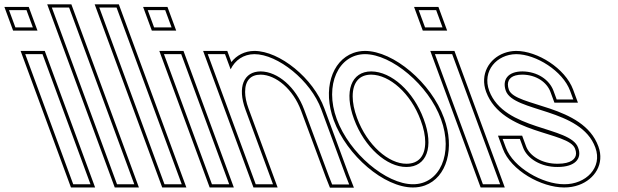

<svg xmlns="http://www.w3.org/2000/svg" viewBox="-281 -834 2867 890"><path d="M-169.7 -707H-209.7L-239.2 -787H-199.2H-198.2H-158.2L-128.7 -707H-168.7ZM-149.2 -543 -164 -583H-84L-69.2 -543L123.6 -20L138.4 20H58.4L43.6 -20ZM-220.2 -692H-107.2L-147.8 -802H-260.7ZM-185.5 -598 47.9 35H159.9L-73.5 -598Z M-25.9 -759 -40.7 -799H39.3L54.1 -759L326.6 -20L341.4 20H261.4L246.6 -20ZM-62.2 -814 250.9 35H362.9L49.8 -814Z M194.1 -759 179.3 -799H259.3L274.1 -759L546.6 -20L561.4 20H481.4L466.6 -20ZM157.8 -814 470.9 35H582.9L269.8 -814Z M473.3 -707H433.3L403.8 -787H443.8H444.8H484.8L514.3 -707H474.3ZM493.8 -543 479 -583H559L573.8 -543L766.6 -20L781.4 20H701.4L686.6 -20ZM422.8 -692H535.8L495.2 -802H382.3ZM457.5 -598 690.9 35H802.9L569.5 -598Z M788 -512.6C809.1 -555.4 847.5 -582.5 898 -583C1006 -583 1159.8 -461 1208.6 -326L1321.5 -20L1337.6 21H1258.6L1242.8 -19L1128.8 -326C1090.4 -430 1006.9 -502 927.5 -503C848.5 -503 818.4 -430 856.8 -326L871.5 -286L969.6 -20L984.4 20H904.4L889.6 -20L791.5 -286L776.8 -326L696.8 -543L682 -583H762L776.8 -543ZM791.5 -546.4C791.2 -547.3 791.2 -547.3 790.8 -548.2L772.5 -598H660.5L893.9 35H1005.9L870.9 -331.2C860.2 -360 855.3 -385.9 855.2 -407.6C855 -460 880.2 -488 927.4 -488C997.8 -487.1 1077.7 -421.1 1114.7 -320.8L1228.8 -13.6L1248.4 36H1359.6L1335.5 -25.3L1222.7 -331.1C1172.1 -471.2 1015.1 -598 897.9 -598C852.9 -597.6 815.7 -577.3 791.5 -546.4Z M1280 -282C1221.4 -441 1288.5 -582 1410.5 -583C1533.8 -583 1705.7 -440 1763 -282C1822 -122 1757.3 21 1632.9 20C1509.6 20 1339 -122 1280 -282ZM1360 -282C1407.9 -152 1511.9 -59 1603.4 -60C1696 -60 1732.3 -151 1683 -282C1635.4 -411 1533.9 -502 1440 -503C1347.4 -503 1312.4 -411 1360 -282ZM1265.9 -276.8C1326.6 -112.3 1500.2 35 1632.8 35C1652.6 35.2 1671.6 31.9 1688.8 25.6C1790.2 -11.4 1828.8 -146.9 1777.1 -287.1C1718.2 -449.8 1543.2 -598 1410.4 -598C1391.3 -597.8 1373.5 -594.6 1356.9 -588.6C1255.7 -551.6 1214.1 -417.4 1265.9 -276.8ZM1374.1 -287.2C1360.2 -324.7 1353.8 -358.6 1353.8 -387C1353.7 -452.4 1384.7 -488 1439.9 -488C1524.3 -487.1 1622.6 -402.5 1668.9 -276.8C1683.4 -238.5 1690 -204.4 1690.1 -175.8C1690.3 -110.2 1659 -75 1603.3 -75C1521.5 -74.1 1420.8 -160.4 1374.1 -287.2Z M1729.3 -707H1689.3L1659.8 -787H1699.8H1700.8H1740.8L1770.3 -707H1730.3ZM1749.8 -543 1735 -583H1815L1829.8 -543L2022.6 -20L2037.4 20H1957.4L1942.6 -20ZM1678.8 -692H1791.8L1751.2 -802H1638.3ZM1713.5 -598 1946.9 35H2058.9L1825.5 -598Z M2361.7 -413 2376.4 -373H2299.4L2284.7 -413C2265.5 -465 2210.2 -502 2141 -503C2073 -503 2045.7 -464 2063.7 -413C2100.6 -313 2411.8 -334 2478.7 -150C2513 -57 2434.5 21 2333.9 20C2234.4 20 2098 -57 2063.7 -150L2048.9 -190H2128.9L2143.7 -150C2162.5 -99 2226.5 -59 2304.4 -60C2383.4 -60 2418.9 -98 2398.7 -150C2361.8 -250 2056.3 -227 1986.7 -413C1952.8 -505 2021.8 -582 2111.5 -583C2203.3 -583 2327.8 -505 2361.7 -413ZM2375.8 -418.2C2339.2 -517.4 2210 -598 2111.4 -598C2091.8 -597.8 2073.3 -594.3 2056.1 -588C1986.6 -562.5 1942.4 -489.9 1972.6 -407.7C2046.7 -209.8 2354.9 -225.5 2384.7 -144.7C2387.9 -136.4 2389.2 -129.4 2389.2 -123C2389.4 -98 2366.7 -75 2304.3 -75C2230.9 -74.1 2173.7 -112 2157.8 -155.2L2139.4 -205H2027.4L2049.6 -144.8C2086.9 -43.7 2228.8 35 2333.8 35C2358.1 35.2 2381.6 31.1 2402.7 23.4C2475.2 -3 2522.6 -74.2 2492.8 -155.1C2421.6 -351.1 2107.4 -337.9 2077.8 -418.1C2074.8 -426.7 2073.3 -435 2073.3 -442C2073.3 -467.5 2091.1 -488 2140.9 -488C2204.9 -487.1 2254 -453 2270.6 -407.8L2289 -358H2398Z"/></svg>

Font: Nordica Plus
Style: NordicaClassicLightConOpOblOl
Weight: 300
Version: Version 1.01